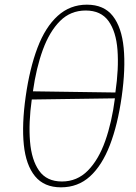

<svg xmlns="http://www.w3.org/2000/svg" viewBox="-20 -792 584 822"><path d="M241 10Q169 10 130 -37.5Q91 -85 82 -172Q73 -259 90 -379Q107 -499 140.5 -587.5Q174 -676 227 -724Q280 -772 352 -772Q425 -772 463 -723.5Q501 -675 509.5 -586.5Q518 -498 501 -378Q484 -258 450.5 -171Q417 -84 365.5 -37Q314 10 241 10ZM474 -396Q489 -499 483 -578Q477 -657 444.5 -702Q412 -747 347 -747Q282 -747 237 -702Q192 -657 163.5 -579Q135 -501 121 -401ZM245 -15Q310 -15 356 -61.5Q402 -108 430.5 -188.5Q459 -269 472 -371L116 -366Q102 -266 108.5 -186.5Q115 -107 147.5 -61Q180 -15 245 -15Z"/></svg>

Font: Noto Serif Thin
Style: Italic
Weight: 100
Italic angle: -12°
Designer: Monotype Design Team
Foundry: Monotype Imaging Inc.
Version: Version 2.014; ttfautohint (v1.8.4.7-5d5b)